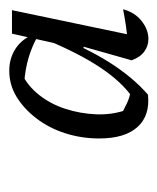

<svg xmlns="http://www.w3.org/2000/svg" viewBox="18 -772 348 425"><g transform="rotate(-90 192.5 -559.0)"><path d="M196 -406Q150 -401 124.5 -429Q99 -457 99 -514Q99 -553 110.5 -589Q122 -625 143.5 -653Q165 -681 191.5 -697Q218 -713 249 -713Q275 -713 295.5 -700.5Q316 -688 327 -665V-649Q305 -662 278.5 -670Q252 -678 220 -680L242 -685Q215 -672 195 -646.5Q175 -621 164.5 -588.5Q154 -556 152.5 -521Q151 -486 162 -454L148 -467Q162 -460 176 -453Q190 -446 206 -444L191 -441Q225 -465 256 -511.5Q287 -558 317 -630L330 -619Q300 -543 267.5 -491.5Q235 -440 196 -406ZM324 -425 312 -451Q329 -452 346.5 -454.5Q364 -457 385 -461Q378 -435 359 -420Q340 -405 319 -405Q304 -405 291.5 -414Q279 -423 272 -442L302 -548L296 -550L331 -707H383Z"/></g></svg>

Font: Piazzolla 24pt
Style: Italic
Weight: 400
Italic angle: -11.3°
Designer: Juan Pablo del Peral
Foundry: Huerta Tipografica
Version: Version 2.005